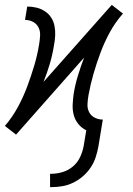

<svg xmlns="http://www.w3.org/2000/svg" viewBox="-26 -547 546 790"><path d="M180 223V168H186Q208 168 231.5 161Q255 154 274 138Q293 122 303.5 99.5Q314 77 318 55L329 -11Q310 -20 296.5 -36.5Q283 -53 277.5 -73.5Q272 -94 273 -116Q274 -138 277 -160Q283 -198 294.5 -235.5Q306 -273 320 -310L40 7L30 -1L17 -11L-6 -29L-5 -30Q25 -65 47.5 -106.5Q70 -148 86 -191Q102 -234 115 -277.5Q128 -321 135 -365Q138 -383 139 -401Q140 -419 132.5 -434Q125 -449 110 -457Q95 -465 77 -465L86 -520Q106 -520 124.5 -515.5Q143 -511 159 -500.5Q175 -490 185 -474Q195 -458 198.5 -439Q202 -420 201 -400Q200 -380 196 -360Q190 -322 179 -284.5Q168 -247 153 -210L434 -527L444 -519L457 -509L480 -491L479 -490Q448 -455 425.5 -413.5Q403 -372 387 -329Q371 -286 358.5 -242.5Q346 -199 338 -155Q335 -137 334 -119Q333 -101 340.5 -86Q348 -71 363.5 -63Q379 -55 397 -55L379 55Q375 77 368 99Q361 121 347.5 141.5Q334 162 315.5 178Q297 194 275.5 204.5Q254 215 231 219Q208 223 186 223Z"/></svg>

Font: Iosevka SS18 Light
Style: Italic
Weight: 300
Italic angle: -9°
Monospace: yes
Designer: Belleve Invis
Foundry: Belleve Invis
Version: Version 25.1.1; ttfautohint (v1.8.4)